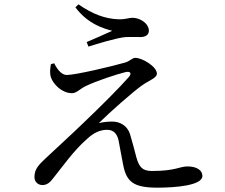

<svg xmlns="http://www.w3.org/2000/svg" viewBox="-20 -835 1040 886"><path d="M230 -543 215 -539C211 -517 209 -497 215 -478C226 -446 266 -405 312 -405C333 -405 345 -422 374 -437C428 -463 518 -492 558 -502C581 -508 590 -497 574 -479C533 -432 439 -338 363 -266C313 -217 230 -142 189 -103C160 -75 139 -56 139 -18C139 5 156 19 176 19C196 19 211 7 225 -12C264 -60 321 -142 383 -195C412 -222 442 -236 474 -236C505 -236 520 -217 527 -188C534 -152 541 -110 548 -76C563 4 596 31 706 31C790 31 914 21 914 -23C914 -50 887 -67 845 -67C808 -67 791 -46 681 -46C638 -46 622 -63 609 -110C601 -141 590 -183 580 -216C568 -254 535 -274 498 -274C480 -274 456 -272 436 -267C491 -321 592 -410 634 -440C669 -465 704 -475 704 -495C704 -528 636 -568 605 -568C589 -568 581 -553 556 -546C497 -529 329 -489 288 -489C266 -489 246 -511 230 -543ZM328 -801C387 -722 463 -702 498 -693C468 -679 420 -658 380 -641L388 -620C430 -633 516 -660 560 -664C586 -665 605 -664 629 -664C656 -664 667 -678 667 -693C667 -727 626 -753 591 -753C574 -753 559 -745 527 -746C465 -748 407 -770 342 -815Z"/></svg>

Font: Noto Serif HK Medium
Style: Regular
Weight: 500
Designer: Ryoko NISHIZUKA 西塚涼子 (kana & ideographs); Frank Grießhammer (Latin, Greek & Cyrillic); Wenlong ZHANG 张文龙 (bopomofo); San
Foundry: Adobe
Version: Version 2.001;hotconv 1.1.0;makeotfexe 2.6.0